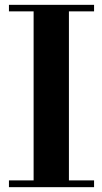

<svg xmlns="http://www.w3.org/2000/svg" viewBox="-20 -774 423 794"><path d="M119 -15V-754H265V-15ZM17 0V-28H369V0ZM17 -727V-754H369V-727Z"/></svg>

Font: Libre Bodoni Medium
Style: Regular
Weight: 500
Designer: Pablo Impallari, Rodrigo Fuenzalida
Foundry: Impallari Type
Version: Version 2.005;gftools[0.9.23]